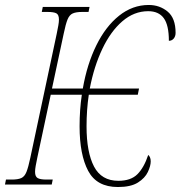

<svg xmlns="http://www.w3.org/2000/svg" viewBox="-43 -742 726 772"><path d="M431 10Q346 10 311.5 -55Q277 -120 277 -234Q277 -301 286 -361H161L107 -108Q103 -89 100.5 -75Q98 -61 98 -51Q98 -32 108.5 -26Q119 -20 144 -20H169L165 0H-23L-19 -20H4Q29 -20 42.5 -26Q56 -32 63.5 -51Q71 -70 79 -108L185 -606Q189 -626 191.5 -639.5Q194 -653 194 -663Q194 -683 183.5 -688.5Q173 -694 148 -694H125L129 -714H317L313 -694H288Q263 -694 249.5 -688Q236 -682 228.5 -663.5Q221 -645 213 -606L166 -386H290Q307 -484 344.5 -560Q382 -636 436 -679Q490 -722 555 -722Q599 -722 631 -695.5Q663 -669 663 -610Q663 -596 655.5 -587Q648 -578 636 -578Q636 -641 615.5 -669Q595 -697 553 -697Q496 -697 449 -656.5Q402 -616 368.5 -545.5Q335 -475 318 -386H516L511 -361H314Q305 -300 305 -234Q305 -130 335 -72.5Q365 -15 433 -15Q483 -15 509.5 -41.5Q536 -68 553 -119Q557 -116 560 -109.5Q563 -103 563 -93Q563 -75 551.5 -50.5Q540 -26 511.5 -8Q483 10 431 10Z"/></svg>

Font: Noto Serif ExtraCondensed Thin
Style: Italic
Weight: 100
Width: 2
Italic angle: -12°
Designer: Monotype Design Team
Foundry: Monotype Imaging Inc.
Version: Version 2.013